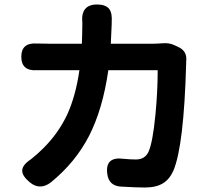

<svg xmlns="http://www.w3.org/2000/svg" viewBox="-20 -812 946 856"><path d="M113 1Q78 -28 79 -52.5Q80 -77 118 -102Q147 -125 172 -150Q240 -217 280 -302Q318 -386 334 -499H205Q176 -499 146 -499Q75 -494 75 -559Q75 -623 145 -618Q166 -617 205 -617H345Q347 -671 347 -702Q347 -707 347 -711Q339 -792 413 -792Q451 -792 467 -772Q481 -753 478 -713Q478 -709 478 -705Q476 -647 474 -617H659Q674 -617 704 -619Q734 -622 759 -610L778 -601Q816 -582 810 -537Q810 -534 810 -530Q800 -162 753 -51Q736 -13 707 5Q676 24 626 24Q588 24 520 20Q464 17 458 -39Q449 -115 531 -104Q561 -101 586 -101Q626 -101 642 -135Q661 -177 673 -301Q683 -404 683 -499H573H463Q438 -325 377 -206Q316 -88 207 1Q158 38 113 1Z"/></svg>

Font: GenSenRounded JP B
Style: Regular
Weight: 700
Version: Version 1.501;PS 1;hotconv 16.6.51;makeotf.lib2.5.65220